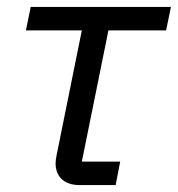

<svg xmlns="http://www.w3.org/2000/svg" viewBox="-20 -536 515 556"><path d="M315 0 328 -68H217L294 -448H461L475 -516H69L55 -448H217L144 -87C142 -77 141 -70 141 -63C141 -26 164 0 211 0Z"/></svg>

Font: LVC Sans
Style: Italic
Weight: 400
Italic angle: -11.31°
Designer: Mike Abbink, Paul van der Laan, Pieter van Rosmalen
Foundry: Bold Monday
Version: Version 3.0